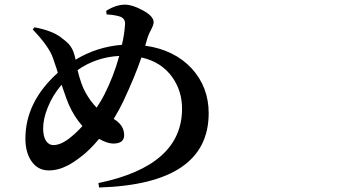

<svg xmlns="http://www.w3.org/2000/svg" viewBox="-20 -790 1540 845"><path d="M416 35.2 413.1 15.6Q781.2 -60.5 781.2 -311.5Q781.2 -389.6 738.3 -450.2Q690.4 -517.6 602.5 -537.1Q574.2 -454.1 522.5 -343.8Q507.8 -312.5 480.5 -266.6Q526.4 -239.3 526.4 -195.3Q526.4 -158.2 478.5 -158.2Q453.1 -158.2 416 -178.7Q376 -130.9 341.8 -104.5Q301.8 -73.2 277.3 -61.5Q236.3 -40 194.3 -40Q144.5 -40 116.2 -84Q91.8 -122.1 91.8 -179.7Q91.8 -341.8 234.4 -469.7Q232.4 -475.6 229.5 -486.3Q217.8 -520.5 212.9 -535.2Q195.3 -585.9 124 -660.2L131.8 -669.9Q208 -655.3 246.1 -627Q271.5 -608.4 283.2 -595.7Q300.8 -575.2 307.6 -547.9Q308.6 -544.9 310.1 -538.1Q311.5 -531.2 312.5 -527.3Q406.2 -584 516.6 -592.8Q528.3 -642.6 530.3 -684.6Q531.2 -710 505.9 -717.8Q482.4 -724.6 449.2 -726.6L447.3 -742.2Q490.2 -769.5 530.3 -769.5Q562.5 -769.5 607.4 -745.1Q656.2 -718.8 656.2 -692.4Q656.2 -680.7 645.5 -660.6Q634.8 -640.6 629.9 -626L619.1 -588.9Q746.1 -571.3 823.2 -489.3Q898.4 -407.2 898.4 -292Q898.4 20.5 416 35.2ZM214.8 -151.4Q250 -151.4 293 -187.5Q318.4 -208 342.8 -235.4Q306.6 -275.4 282.2 -331.1Q273.4 -351.6 256.8 -400.4Q252.9 -411.1 251 -417Q210.9 -370.1 189.5 -315.4Q169.9 -266.6 169.9 -224.6Q169.9 -189.5 182.6 -169.9Q195.3 -151.4 214.8 -151.4ZM405.3 -316.4Q426.8 -348.6 438.5 -372.1Q479.5 -452.1 504.9 -543.9Q401.4 -538.1 321.3 -481.4Q336.9 -417 356.4 -382.8Q377.9 -343.8 405.3 -316.4Z"/></svg>

Font: Bpmf GenYo Min B
Style: B
Weight: 700
Foundry: But Ko
Version: Version 1.320